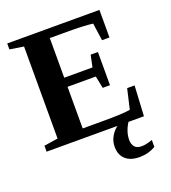

<svg xmlns="http://www.w3.org/2000/svg" viewBox="-153 -768 973 1092"><g transform="rotate(-20 333.0 -222.5)"><path d="M17 -36 101 -49V-606L17 -619V-655H575V-488H530L515 -594Q463 -601 356 -601H255V-361H426L441 -433H485V-232H441L426 -306H255V-54H378Q501 -54 543 -62L571 -183H616L606 0H17ZM504 210H505Q450 210 420 183Q390 156 390 106Q390 72 408 42Q425 13 455 -7H517Q481 46 481 98Q481 125 495 141Q508 156 536 156Q563 156 602 142V184Q558 210 504 210Z"/></g></svg>

Font: Libra Serif Modern
Style: Bold
Weight: 700
Designer: Stefan Peev, Context Ltd
Foundry: Ascender Corporation
Version: Version 1.000